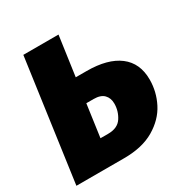

<svg xmlns="http://www.w3.org/2000/svg" viewBox="-161 -825 918 955"><g transform="rotate(-30 297.5 -348.0)"><path d="M586 -276Q586 -206 554 -143.5Q522 -81 453.5 -40.5Q385 0 280 0H6L103 -696H305L273 -469H335Q456 -469 521 -419.5Q586 -370 586 -276ZM374 -260Q374 -292 355 -311.5Q336 -331 296 -331H254L228 -145H272Q327 -145 350.5 -181Q374 -217 374 -260Z"/></g></svg>

Font: Fira Sans Black
Style: Italic
Weight: 900
Italic angle: -8°
Designer: Carrois Corporate & Edenspiekermann AG
Foundry: Carrois Corporate GbR & Edenspiekermann AG
Version: Version 4.203